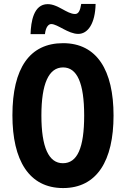

<svg xmlns="http://www.w3.org/2000/svg" viewBox="-20 -944 638 974"><path d="M135 -771H208C212 -807 226 -822 240 -822C272 -822 326 -772 377 -772C426 -772 463 -825 465 -924H392C387 -892 379 -873 361 -873C319 -873 275 -923 222 -923C150 -923 137 -833 135 -771ZM556 -358C556 -587 472 -725 300 -725C131 -725 43 -599 43 -359C43 -131 127 10 300 10C472 10 556 -129 556 -358ZM190 -358C190 -519 227 -602 300 -602C371 -602 407 -523 407 -358C407 -193 372 -116 299 -116C227 -116 190 -197 190 -358Z"/></svg>

Font: Noto Sans Oriya ExtCond Bold
Style: Bold
Weight: 700
Width: 2
Designer: Amélie Bonet and Sol Matas
Foundry: Google LLC
Version: Version 2.006